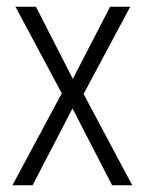

<svg xmlns="http://www.w3.org/2000/svg" viewBox="-20 -552 432 572"><path d="M164 -274 26 -532H87L197 -317L308 -532H368L229 -272L374 0H314L196 -229L77 0H17Z"/></svg>

Font: Noto Sans Telugu Condensed Light
Style: Regular
Weight: 300
Width: 3
Designer: Jelle Bosma - Monotype Design Team
Foundry: Monotype Imaging Inc.
Version: Version 2.005; ttfautohint (v1.8.4.7-5d5b)